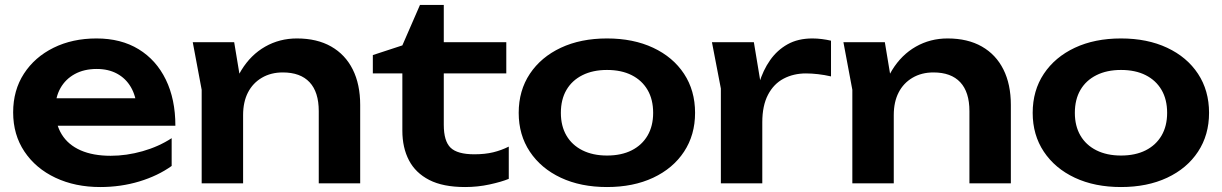

<svg xmlns="http://www.w3.org/2000/svg" viewBox="-20 -739 4928 774"><path d="M384 15Q283 15 203.5 -22.5Q124 -60 78.5 -128Q33 -196 33 -286Q33 -375 76.5 -442Q120 -509 196 -546.5Q272 -584 369 -584Q468 -584 539 -540.5Q610 -497 648.5 -418Q687 -339 687 -232H167V-343H597L532 -303Q528 -353 507.5 -388Q487 -423 452 -442Q417 -461 370 -461Q319 -461 281.5 -440.5Q244 -420 223.5 -383.5Q203 -347 203 -298Q203 -239 229 -197Q255 -155 305 -133Q355 -111 426 -111Q490 -111 555 -129.5Q620 -148 672 -182V-70Q616 -30 541.5 -7.5Q467 15 384 15Z M757 -569H924L960 -352V0H793V-377ZM1177 -584Q1258 -584 1315 -551.5Q1372 -519 1402 -459Q1432 -399 1432 -316V0H1265V-291Q1265 -368 1228 -407.5Q1191 -447 1120 -447Q1072 -447 1035.5 -425.5Q999 -404 979.5 -366Q960 -328 960 -275L905 -304Q915 -394 953 -456Q991 -518 1049 -551Q1107 -584 1177 -584Z M1483 -443V-517L1602 -556L1673 -719H1769V-569H2021V-443H1769V-236Q1769 -170 1796.5 -143.5Q1824 -117 1892 -117Q1935 -117 1968 -125Q2001 -133 2031 -148V-18Q2002 -6 1954 4.5Q1906 15 1855 15Q1766 15 1710.5 -13.5Q1655 -42 1628.5 -93Q1602 -144 1602 -212V-443Z M2427 15Q2321 15 2241 -22.5Q2161 -60 2116 -127.5Q2071 -195 2071 -284Q2071 -374 2116 -441.5Q2161 -509 2241 -546.5Q2321 -584 2427 -584Q2533 -584 2613 -546.5Q2693 -509 2737.5 -441.5Q2782 -374 2782 -284Q2782 -195 2737.5 -127.5Q2693 -60 2613 -22.5Q2533 15 2427 15ZM2427 -112Q2485 -112 2526.5 -133Q2568 -154 2590.5 -192.5Q2613 -231 2613 -284Q2613 -338 2590.5 -376.5Q2568 -415 2526.5 -436Q2485 -457 2427 -457Q2370 -457 2328 -436Q2286 -415 2263.5 -376.5Q2241 -338 2241 -284Q2241 -231 2263.5 -192.5Q2286 -154 2328 -133Q2370 -112 2427 -112Z M2850 -569H3019L3053 -364V0H2886V-382ZM3330 -575V-431Q3304 -437 3278 -440Q3252 -443 3229 -443Q3179 -443 3139 -422Q3099 -401 3076 -357Q3053 -313 3053 -246L3018 -288Q3024 -349 3040 -402.5Q3056 -456 3084.5 -496.5Q3113 -537 3155 -560.5Q3197 -584 3255 -584Q3274 -584 3293.5 -581.5Q3313 -579 3330 -575Z M3380 -569H3547L3583 -352V0H3416V-377ZM3800 -584Q3881 -584 3938 -551.5Q3995 -519 4025 -459Q4055 -399 4055 -316V0H3888V-291Q3888 -368 3851 -407.5Q3814 -447 3743 -447Q3695 -447 3658.5 -425.5Q3622 -404 3602.5 -366Q3583 -328 3583 -275L3528 -304Q3538 -394 3576 -456Q3614 -518 3672 -551Q3730 -584 3800 -584Z M4499 15Q4393 15 4313 -22.5Q4233 -60 4188 -127.5Q4143 -195 4143 -284Q4143 -374 4188 -441.5Q4233 -509 4313 -546.5Q4393 -584 4499 -584Q4605 -584 4685 -546.5Q4765 -509 4809.5 -441.5Q4854 -374 4854 -284Q4854 -195 4809.5 -127.5Q4765 -60 4685 -22.5Q4605 15 4499 15ZM4499 -112Q4557 -112 4598.5 -133Q4640 -154 4662.5 -192.5Q4685 -231 4685 -284Q4685 -338 4662.5 -376.5Q4640 -415 4598.5 -436Q4557 -457 4499 -457Q4442 -457 4400 -436Q4358 -415 4335.5 -376.5Q4313 -338 4313 -284Q4313 -231 4335.5 -192.5Q4358 -154 4400 -133Q4442 -112 4499 -112Z"/></svg>

Font: Unbounded Medium
Style: Regular
Weight: 500
Designer: Luke Prowse, Jean-Baptiste Morizot, Fátima Lázaro, Florian Runge
Foundry: NaN
Version: Version 1.700